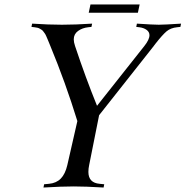

<svg xmlns="http://www.w3.org/2000/svg" viewBox="-20 -838 829 858"><path d="M413.6 -365.2 625 -632.3Q647.9 -661.1 647.9 -680.7Q647.9 -695.3 635 -704.6Q622.1 -713.9 602.1 -716.3L588.9 -717.8L591.8 -732.4Q665.5 -727.5 689.5 -727.5Q713.9 -727.5 789.1 -732.4L786.1 -717.8L772 -716.3Q742.7 -713.4 724.4 -698Q706.1 -682.6 674.3 -642.1Q672.9 -639.6 671.9 -638.7Q670.9 -637.7 669.4 -635.7Q668 -633.8 667 -632.3L422.9 -323.2L378.4 -100.1Q375 -84.5 375 -69.8Q375 -21 425.3 -16.6L445.8 -14.6L442.9 0Q361.8 -4.9 309.6 -4.9Q256.8 -4.9 174.3 0L177.2 -14.6L198.7 -16.6Q231.4 -19.5 251.5 -39.8Q271.5 -60.1 280.8 -100.1L325.7 -296.9Q272.5 -469.7 205.1 -632.3Q203.1 -637.7 198.2 -649.2Q193.4 -660.6 191.9 -664.3Q190.4 -668 186.5 -676.8Q182.6 -685.5 180.4 -688.2Q178.2 -690.9 174.1 -696.8Q169.9 -702.6 166.5 -704.6Q163.1 -706.5 158 -709.7Q152.8 -712.9 147 -714.1Q141.1 -715.3 133.8 -716.3L120.6 -717.8L123.5 -732.4Q197.3 -727.5 256.8 -727.5Q316.4 -727.5 391.6 -732.4L388.7 -717.8L374.5 -716.3Q347.7 -713.4 328.6 -699.5Q309.6 -685.5 309.6 -662.1Q309.6 -649.4 315.4 -632.3Q362.8 -490.2 413.6 -365.2ZM604 -817.9 596.2 -781.2H376.5L384.3 -817.9Z"/></svg>

Font: Flanker
Style: Italic
Weight: 400
Italic angle: -12°
Designer: Flanker
Version: Version 2.027